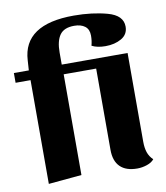

<svg xmlns="http://www.w3.org/2000/svg" viewBox="-83 -789 755 873"><g transform="rotate(-10 295.0 -352.5)"><path d="M310 -674Q263 -674 243.5 -646.5Q224 -619 224 -566V-510H528V-100Q528 -72 535 -51Q542 -30 559 -14Q548 0 525.5 7.5Q503 15 481 15Q429 15 402 -11.5Q375 -38 375 -90V-465H225V0L72 14V-465H3V-510H72L75 -556Q84 -720 316 -720Q401 -720 470.5 -701Q540 -682 540 -630Q540 -594 509 -576Q478 -558 435 -558Q397 -558 372 -571Q378 -592 378 -617Q378 -646 359.5 -660Q341 -674 310 -674Z"/></g></svg>

Font: Sansita
Style: Bold
Weight: 700
Designer: Pablo Cosgaya
Foundry: Omnibus-Type
Version: Version 1.006